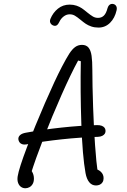

<svg xmlns="http://www.w3.org/2000/svg" viewBox="-20 -965 660 999"><path d="M72 -48Q78.5 -88.5 120 -198.2Q161.5 -308 214.2 -429.2Q267 -550.5 301.5 -616.5Q325.5 -662.5 340.5 -685.8Q355.5 -709 371 -720.2Q386.5 -731.5 406.5 -731.5Q429 -731.5 440.8 -717Q452.5 -702.5 456.5 -674.8Q460.5 -647 460.5 -600Q460.5 -525.5 464.5 -406.5Q468 -303.5 474.5 -210.8Q481 -118 489 -64.5L464.5 -89.5Q491 -84.5 505 -71Q519 -57.5 519 -38Q519 -25.5 513.5 -16.8Q508 -8 499 -4Q490 0 479.5 0Q458 0 444.2 -17Q430.5 -34 425 -64.5Q409 -153 403.2 -321.2Q397.5 -489.5 400.5 -646.5L386.5 -650Q348.5 -580.5 299.8 -470.2Q251 -360 207.2 -247.2Q163.5 -134.5 140 -58.5L117 -89.5Q136.5 -89.5 146.5 -72.5Q156.5 -55.5 156.5 -36Q156.5 -19 150 -7.8Q143.5 3.5 133.2 9Q123 14.5 112 14.5Q99 14.5 88.8 7Q78.5 -0.5 73.8 -14.5Q69 -28.5 72 -48ZM75.5 -240.5Q74.5 -253 84.5 -262Q94.5 -271 114.5 -274.5Q204.5 -291 299.8 -301.2Q395 -311.5 483 -314Q498 -314.5 508 -311Q518 -307.5 523.2 -301.2Q528.5 -295 529 -286.5Q530 -277.5 525.8 -270.2Q521.5 -263 512.2 -258.2Q503 -253.5 489 -253Q398.5 -250.5 302.5 -240.2Q206.5 -230 116 -213.5Q104 -211.5 95 -214.8Q86 -218 81.2 -225Q76.5 -232 75.5 -240.5ZM399 -862Q381.5 -876.5 369.5 -883.5Q357.5 -890.5 342.5 -890.5Q325.5 -890.5 311 -879.2Q296.5 -868 289 -851.5Q283 -838.5 275.5 -833.5Q268 -828.5 258 -832Q247.5 -835.5 242.5 -845Q237.5 -854.5 242.5 -867Q255.5 -899 281.5 -920Q307.5 -941 342.5 -941Q362 -941 378 -935.5Q394 -930 405.8 -922Q417.5 -914 433 -901Q451.5 -886 463.5 -879Q475.5 -872 490 -872Q508.5 -872 520.5 -883.8Q532.5 -895.5 539.5 -922.5Q542 -931 546.5 -936.5Q551 -942 557.5 -944Q564 -946 572 -943.5Q581 -940.5 585.2 -932.2Q589.5 -924 586.5 -911Q577.5 -871 552.5 -846.2Q527.5 -821.5 492.5 -821.5Q472 -821.5 455.2 -827.2Q438.5 -833 426.5 -841Q414.5 -849 399 -862Z"/></svg>

Font: Monaspace Radon Var
Style: Regular
Weight: 400
Designer: Riley Cran and the Lettermatic Team
Version: Version 1.000 (Monaspace Radon Var)